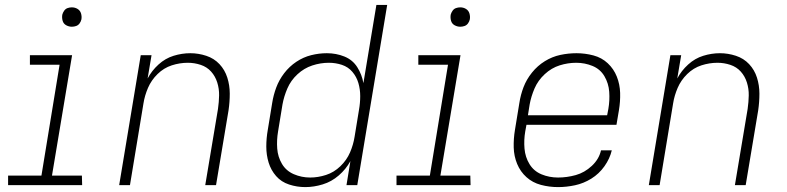

<svg xmlns="http://www.w3.org/2000/svg" viewBox="-20 -755 3208 783"><path d="M13 0H315L314 -39H192L274 -530H102V-491H223L149 -39H13ZM273 -646Q282 -646 290.5 -649Q299 -652 304.5 -659.5Q310 -667 312 -676Q314 -688 310.5 -700Q307 -712 296.5 -718.5Q286 -725 273 -725Q264 -725 255.5 -722Q247 -719 241.5 -711Q236 -703 234 -695Q232 -682 235.5 -670Q239 -658 250 -652Q261 -646 273 -646Z M466 0H510L565 -333Q570 -365 583.5 -396.5Q597 -428 622.5 -453Q648 -478 680.5 -488.5Q713 -499 746 -499Q746 -499 746 -499Q746 -499 746 -499Q773 -499 798.5 -490.5Q824 -482 841 -463Q858 -444 866 -418.5Q874 -393 873.5 -366Q873 -339 869 -311L817 0H861L912 -305Q917 -339 917 -373Q917 -407 907 -438.5Q897 -470 875 -493.5Q853 -517 821 -527.5Q789 -538 756 -538Q722 -538 688 -527.5Q654 -517 626.5 -492Q599 -467 582 -435L598 -530H554Z M1225 8Q1260 8 1296 -3Q1332 -14 1361.5 -39.5Q1391 -65 1409 -98L1393 0H1437L1559 -735H1515L1462 -416Q1456 -451 1437 -481Q1418 -511 1384.5 -524.5Q1351 -538 1313 -538Q1281 -538 1249 -530Q1217 -522 1188.5 -503Q1160 -484 1139 -456.5Q1118 -429 1106.5 -398Q1095 -367 1090 -335L1072 -225Q1066 -191 1066 -157Q1066 -123 1075.5 -92Q1085 -61 1106 -37Q1127 -13 1159 -2.5Q1191 8 1225 8ZM1245 -31Q1210 -31 1178.5 -44.5Q1147 -58 1130 -86.5Q1113 -115 1110.5 -149.5Q1108 -184 1114 -219L1132 -329Q1138 -362 1152 -394.5Q1166 -427 1193 -452Q1220 -477 1253.5 -488Q1287 -499 1321 -499Q1349 -499 1374.5 -490.5Q1400 -482 1417 -462Q1434 -442 1441.5 -416.5Q1449 -391 1449 -363Q1449 -335 1444 -307L1426 -197Q1421 -165 1407.5 -133.5Q1394 -102 1368 -77Q1342 -52 1309.5 -41.5Q1277 -31 1245 -31Z M1597 0H1899L1898 -39H1776L1858 -530H1686V-491H1807L1733 -39H1597ZM1857 -646Q1866 -646 1874.5 -649Q1883 -652 1888.5 -659.5Q1894 -667 1896 -676Q1898 -688 1894.5 -700Q1891 -712 1880.5 -718.5Q1870 -725 1857 -725Q1848 -725 1839.5 -722Q1831 -719 1825.5 -711Q1820 -703 1818 -695Q1816 -682 1819.5 -670Q1823 -658 1834 -652Q1845 -646 1857 -646Z M2256 8Q2290 8 2325 0.5Q2360 -7 2391.5 -26.5Q2423 -46 2445 -77Q2467 -108 2475 -142H2431Q2423 -106 2393.5 -78.5Q2364 -51 2328 -41Q2292 -31 2256 -31Q2220 -31 2188.5 -44Q2157 -57 2139.5 -85.5Q2122 -114 2119 -149Q2116 -184 2122 -219L2127 -246H2494L2504 -305Q2510 -341 2509 -376Q2508 -411 2495.5 -442.5Q2483 -474 2458.5 -497Q2434 -520 2400 -529Q2366 -538 2331 -538Q2298 -538 2265 -531Q2232 -524 2202 -505.5Q2172 -487 2149.5 -459Q2127 -431 2115 -399.5Q2103 -368 2098 -335L2080 -225Q2074 -189 2075 -153.5Q2076 -118 2089 -86.5Q2102 -55 2127 -32.5Q2152 -10 2186 -1Q2220 8 2256 8ZM2456 -285H2133L2140 -329Q2146 -362 2160 -394.5Q2174 -427 2201.5 -452.5Q2229 -478 2262.5 -488.5Q2296 -499 2330 -499Q2365 -499 2396.5 -486Q2428 -473 2445 -444Q2462 -415 2464.5 -380.5Q2467 -346 2461 -311Z M2626 0H2670L2725 -333Q2730 -365 2743.5 -396.5Q2757 -428 2782.5 -453Q2808 -478 2840.5 -488.5Q2873 -499 2906 -499Q2906 -499 2906 -499Q2906 -499 2906 -499Q2933 -499 2958.5 -490.5Q2984 -482 3001 -463Q3018 -444 3026 -418.5Q3034 -393 3033.5 -366Q3033 -339 3029 -311L2977 0H3021L3072 -305Q3077 -339 3077 -373Q3077 -407 3067 -438.5Q3057 -470 3035 -493.5Q3013 -517 2981 -527.5Q2949 -538 2916 -538Q2882 -538 2848 -527.5Q2814 -517 2786.5 -492Q2759 -467 2742 -435L2758 -530H2714Z"/></svg>

Font: Iosevka Sparkle XLtObl
Style: Regular
Weight: 200
Italic angle: -9°
Designer: Belleve Invis
Foundry: Belleve Invis
Version: Version 4.5.0; ttfautohint (v1.8.3)